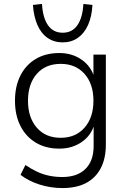

<svg xmlns="http://www.w3.org/2000/svg" viewBox="-20 -766 644 974"><path d="M297 188Q237 188 181.5 170.5Q126 153 84 121L109 71Q138 91 168 105Q198 119 230 125.5Q262 132 296 132Q372 132 413.5 91Q455 50 455 -25V-136H459Q443 -79 394.5 -45.5Q346 -12 281 -12Q212 -12 161.5 -42.5Q111 -73 83.5 -127.5Q56 -182 56 -255Q56 -328 83.5 -382.5Q111 -437 161.5 -467Q212 -497 281 -497Q346 -497 394.5 -463Q443 -429 459 -371H454V-489H517V-33Q517 38 491 87.5Q465 137 416.5 162.5Q368 188 297 188ZM288 -67Q364 -67 409 -118.5Q454 -170 454 -255Q454 -340 409 -391Q364 -442 288 -442Q211 -442 166.5 -391Q122 -340 122 -255Q122 -170 166.5 -118.5Q211 -67 288 -67ZM298 -551Q254 -551 221 -574Q188 -597 169.5 -640Q151 -683 147 -741L193 -746Q197 -676 223.5 -638Q250 -600 298 -600Q346 -600 372.5 -638Q399 -676 403 -746L449 -741Q446 -683 427 -640Q408 -597 375 -574Q342 -551 298 -551Z"/></svg>

Font: Nunito Sans 10pt Light
Style: Regular
Weight: 300
Designer: Vernon Adams
Foundry: Vernon Adams
Version: Version 3.101;gftools[0.9.27]